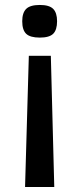

<svg xmlns="http://www.w3.org/2000/svg" viewBox="-20 -554 318 767"><path d="M208 -469.2Q208 -434.6 192.6 -419.2Q177.2 -403.8 139.2 -403.8Q100.6 -403.8 84.7 -418.9Q68.8 -434.1 68.8 -469.2Q68.8 -502.9 84.7 -518.6Q100.6 -534.2 139.2 -534.2Q176.8 -534.2 192.4 -518.6Q208 -502.9 208 -469.2ZM80.1 192.9 95.2 -331.1H183.1L196.8 192.9Z"/></svg>

Font: Clear Sans Medium
Style: Regular
Weight: 500
Foundry: Intel Corporation
Version: Version 1.00